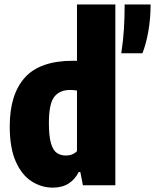

<svg xmlns="http://www.w3.org/2000/svg" viewBox="-20 -828 693 858"><path d="M216 10.5Q165.5 10.5 121.5 -17.5Q77.5 -45.5 50.5 -106Q23.5 -166.5 23.5 -263.5Q23.5 -406 91 -481.2Q158.5 -556.5 307 -556.5Q314.5 -556.5 324 -556V-808H495.5V0H350.5L339 -59H331.5Q316 -27 287 -8.2Q258 10.5 216 10.5ZM274 -133Q305 -133 324 -152.5V-423.5Q306 -426 293 -426Q246.5 -426 222.5 -395.2Q198.5 -364.5 198.5 -278.5Q198.5 -218.5 208 -187Q217.5 -155.5 234.5 -144.2Q251.5 -133 274 -133ZM522 -590Q530.5 -647 533.8 -697.8Q537 -748.5 537 -808H653Q653 -746.5 643.2 -689.8Q633.5 -633 616.5 -590Z"/></svg>

Font: Encode Sans Cnd XBd
Style: Regular
Weight: 800
Width: 3
Designer: Multiple Designers
Foundry: Impallari Type
Version: Version 3.002; ttfautohint (v1.8.3) -l 8 -r 50 -G 200 -x 14 